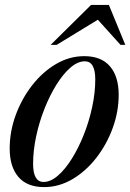

<svg xmlns="http://www.w3.org/2000/svg" viewBox="-20 -752 531 783"><path d="M323.5 -523Q393 -523 428.5 -481.5Q464 -440 464 -365.5Q464 -296.5 439.5 -229.5Q415 -162.5 372.5 -108Q330 -53.5 275.2 -21.2Q220.5 11 160 11Q90.5 11 55 -30.5Q19.5 -72 19.5 -146.5Q19.5 -215.5 44 -282.5Q68.5 -349.5 111 -404Q153.5 -458.5 208.2 -490.8Q263 -523 323.5 -523ZM157.5 -10Q186.5 -10 216.2 -35.8Q246 -61.5 273.2 -105.2Q300.5 -149 322 -203.2Q343.5 -257.5 356 -315.8Q368.5 -374 368.5 -428Q368.5 -502 326 -502Q297 -502 267.2 -476.2Q237.5 -450.5 210.2 -406.8Q183 -363 161.5 -308.8Q140 -254.5 127.5 -196.2Q115 -138 115 -84Q115 -10 157.5 -10ZM186.5 -569 351.5 -732H424L491 -569H471.5L379 -671.5L211 -569Z"/></svg>

Font: Newsreader 72pt Medium
Style: Italic
Weight: 500
Italic angle: -17°
Designer: Hugues Gentile
Foundry: Production Type
Version: Version 1.003; ttfautohint (v1.8.3)